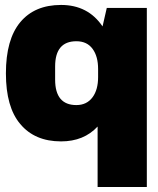

<svg xmlns="http://www.w3.org/2000/svg" viewBox="-20 -560 640 777"><path d="M227.1 -540Q336.4 -540 395 -453.1L412.1 -527.8H574.2V196.8H375V-47.9Q319.3 12.2 227.1 12.2Q120.6 12.2 62 -58.1Q3.9 -126.5 3.9 -263.2Q3.9 -400.4 62 -470.2Q120.1 -540 227.1 -540ZM289.1 -393.1Q203.1 -393.1 203.1 -291V-237.8Q203.1 -134.8 289.1 -134.8Q331.5 -134.8 355 -167Q377 -197.3 377 -248V-280.8Q377 -331.5 355 -361.8Q332.5 -393.1 289.1 -393.1Z"/></svg>

Font: Archivo-RBTV
Style: Regular
Weight: 500
Designer: Hector Gatti
Foundry: Hector Gatti
Version: ""